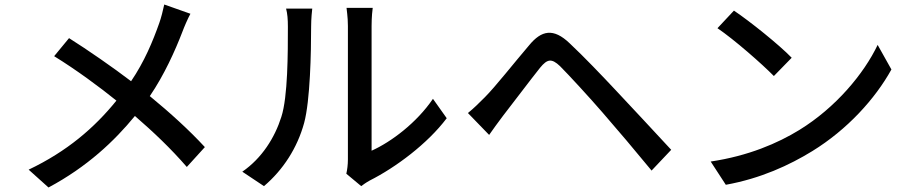

<svg xmlns="http://www.w3.org/2000/svg" viewBox="-20 -792 4040 851"><path d="M286 -623 220 -543C319 -482 423 -405 496 -346C398 -225 277 -121 107 -40L195 39C367 -53 487 -167 578 -278C661 -206 736 -135 808 -52L888 -140C819 -215 733 -293 644 -366C708 -460 756 -567 788 -650C796 -672 813 -711 824 -731L708 -772C703 -748 694 -712 686 -690C657 -608 620 -519 561 -432C481 -493 370 -570 286 -623Z M1515 -22 1581 33C1589 27 1601 18 1619 8C1734 -50 1875 -155 1960 -268L1899 -354C1827 -248 1714 -163 1627 -124C1627 -167 1627 -607 1627 -677C1627 -718 1631 -751 1632 -757H1516C1516 -751 1522 -718 1522 -677C1522 -607 1522 -134 1522 -85C1522 -62 1519 -39 1515 -22ZM1054 -31 1150 33C1235 -39 1298 -137 1328 -247C1355 -347 1359 -560 1359 -674C1359 -709 1363 -746 1364 -754H1248C1254 -731 1256 -707 1256 -673C1256 -558 1256 -363 1227 -274C1198 -182 1141 -91 1054 -31Z M2054 -291 2148 -194C2164 -217 2187 -249 2209 -278C2252 -333 2330 -437 2374 -492C2406 -531 2425 -534 2462 -499C2501 -460 2592 -361 2650 -294C2712 -223 2799 -120 2868 -36L2955 -128C2878 -211 2777 -320 2710 -391C2650 -455 2569 -540 2505 -600C2433 -669 2380 -658 2325 -591C2259 -514 2176 -408 2129 -361C2101 -333 2081 -313 2054 -291Z M3233 -745 3160 -667C3234 -617 3358 -508 3410 -455L3489 -536C3433 -594 3303 -698 3233 -745ZM3130 -76 3197 27C3352 -1 3479 -60 3580 -122C3736 -218 3859 -354 3931 -484L3870 -593C3809 -465 3684 -315 3523 -216C3427 -157 3297 -101 3130 -76Z"/></svg>

Font: GenYoGothic2 TW M
Style: Regular
Weight: 500
Version: Version 2.100;PS 2.1;hotconv 16.6.51;makeotf.lib2.5.65220 DE